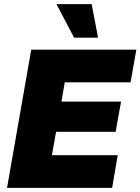

<svg xmlns="http://www.w3.org/2000/svg" viewBox="-20 -908 679 928"><path d="M14 0 131 -668H639L611 -510H293L277 -417H565L539 -271H251L231 -158H549L522 0ZM338 -726 253 -888H423L454 -726Z"/></svg>

Font: Celebes Black
Style: Italic
Weight: 900
Italic angle: -10°
Designer: Anugrah Pasau
Foundry: Lafontype
Version: Version 1.000; ttfautohint (v1.8.4)